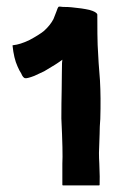

<svg xmlns="http://www.w3.org/2000/svg" viewBox="-20 -560 343 582"><path d="M279 -369 283 -317Q286 -265 284 -199Q284 -197 283.5 -192Q283 -187 282.5 -176Q282 -165 282 -155Q280 -105 280 -97Q280 -80 281 -65Q283 -18 282 0Q282 2 280 2H225H171Q169 2 169 0V-64Q171 -96 166 -201Q166 -246 167 -290Q167 -315 167.5 -337Q168 -359 168 -369L169 -379Q152 -366 114 -344L84 -330Q63 -322 57 -323Q50 -323 44 -338Q39 -345 33 -359Q22 -383 18 -422Q18 -423 20 -423Q41 -425 70 -439Q98 -454 113 -466Q132 -483 142 -502L151 -525Q155 -537 157 -539Q159 -541 171 -539Q187 -539 196 -538Q229 -535 251 -530Q273 -524 275 -516Q275 -445 276 -424Z"/></svg>

Font: Tovari Sans
Style: Bold
Weight: 700
Designer: Verneri Kontto, Denis Ignatov
Foundry: Verneri Kontto
Version: Version 1.10 May 7, 2019